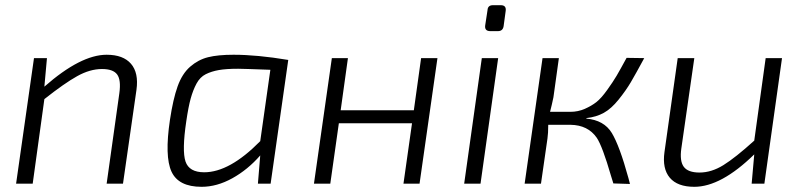

<svg xmlns="http://www.w3.org/2000/svg" viewBox="-20 -708 3090 740"><path d="M161 -484 151 -374Q291 -497 391 -497Q455 -497 485 -462Q515 -427 506 -362L454 0H391L440 -349Q447 -400 431.5 -421Q416 -442 373 -442Q327 -442 277.5 -414.5Q228 -387 151 -326L106 0H42L111 -484Z M1023 0H974L983 -109Q935 -54 875.5 -21Q816 12 757 12Q668 12 641 -46.5Q614 -105 635 -246Q647 -326 664.5 -375Q682 -424 713 -451Q744 -478 782 -487.5Q820 -497 880 -497Q971 -497 1091 -477ZM983 -164 1022 -439Q916 -443 898 -443Q852 -443 823.5 -438Q795 -433 773 -422Q751 -411 737.5 -386Q724 -361 715 -328.5Q706 -296 698 -241Q681 -127 695 -85.5Q709 -44 767 -44Q865 -44 983 -164Z M1666 -484 1597 0H1535L1568 -233H1286L1253 0H1190L1259 -484H1321L1293 -283H1575L1603 -484Z M1880 -688H1910Q1932 -688 1929 -666L1921 -607Q1918 -588 1899 -588H1870Q1847 -588 1850 -610L1859 -669Q1860 -688 1880 -688ZM1832 0H1769L1837 -484H1900Z M2241 -253 2239 -251Q2308 -245 2338 -195.5Q2368 -146 2402 -22Q2406 -7 2408 1L2344 -1Q2341 -11 2335 -30Q2302 -144 2280 -177Q2246 -226 2179 -227H2093Q2093 -194 2090 -174L2065 0H2002L2071 -484H2134L2113 -333Q2107 -304 2100 -277H2178Q2208 -277 2234 -288.5Q2260 -300 2278.5 -314.5Q2297 -329 2320 -361Q2343 -393 2356.5 -416Q2370 -439 2395 -485L2463 -484Q2430 -423 2411.5 -391.5Q2393 -360 2364.5 -324.5Q2336 -289 2307 -273Q2278 -257 2241 -253Z M2994 -484 2926 0H2877L2887 -113Q2759 12 2656 12Q2591 12 2561.5 -23Q2532 -58 2541 -122L2592 -484H2656L2606 -136Q2599 -87 2615.5 -65Q2632 -43 2676 -43Q2722 -43 2768 -71.5Q2814 -100 2887 -166L2931 -484Z"/></svg>

Font: Exo 2.0 Light
Style: Italic
Weight: 300
Italic angle: -8°
Designer: Natanael Gama
Version: Version 1.001;PS 001.001;hotconv 1.0.70;makeotf.lib2.5.58329